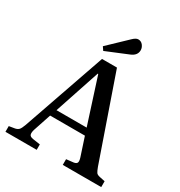

<svg xmlns="http://www.w3.org/2000/svg" viewBox="-213 -1079 1146 1224"><g transform="rotate(30 360.5 -467.0)"><path d="M8 0V-42L51 -49Q69 -53 78 -63Q87 -73 98 -103L309 -710H419L630 -102Q640 -75 647 -65Q654 -55 675 -51L713 -43V0H430V-42L483 -48Q502 -51 506.5 -62Q511 -73 503 -98L459 -232H203L160 -103Q153 -81 156 -66.5Q159 -52 184 -48L238 -40V0ZM221 -282H443L336 -615H332ZM290 -758 273 -783 406 -910Q430 -934 447 -934Q469 -934 482 -917Q495 -900 495 -881Q495 -842 450 -824Z"/></g></svg>

Font: Literata 36pt Medium
Style: Regular
Weight: 500
Designer: Latin by Veronika Burian and Jose Scaglione. Greek by Irene Vlachou. Cyrillic by Vera Evstafieva.
Foundry: TypeTogether
Version: Version 3.002